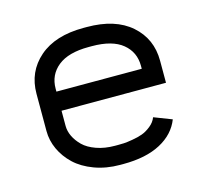

<svg xmlns="http://www.w3.org/2000/svg" viewBox="-82 -605 764 710"><g transform="rotate(-15 300.0 -250.0)"><path d="M136.7 -237.3V-179.2Q136.7 -159.2 146.2 -139.2Q155.8 -119.1 173.8 -101.3Q191.9 -83.5 223.4 -72.3Q254.9 -61 294.4 -61H306.6Q317.9 -61 328.6 -61.5Q339.4 -62 361.3 -65.7Q383.3 -69.3 400.1 -75.4Q417 -81.5 433.8 -95Q450.7 -108.4 457.5 -126.5L525.9 -100.1Q505.4 -47.4 449.5 -17.6Q393.6 12.2 306.6 12.2H294.4Q241.2 12.2 196.5 -4.4Q151.9 -21 123.3 -48.1Q94.7 -75.2 79.1 -109.1Q63.5 -143.1 63.5 -179.2V-321.8Q63.5 -405.8 124.5 -459Q185.5 -512.2 294.4 -512.2H306.6Q415.5 -512.2 476.1 -459Q536.6 -405.8 536.6 -321.8V-237.3ZM463.4 -310.5V-321.8Q463.4 -374.5 424.1 -406.7Q384.8 -439 306.6 -439H294.4Q216.3 -439 176.5 -406.7Q136.7 -374.5 136.7 -321.8V-310.5Z"/></g></svg>

Font: Anka/Coder
Style: Regular
Weight: 400
Monospace: yes
Version: Version 001.100